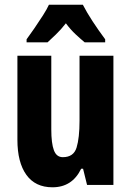

<svg xmlns="http://www.w3.org/2000/svg" viewBox="-20 -786 558 816"><path d="M462 -549V0H350L333 -69H325Q287 10 203 10Q130 10 92 -43Q54 -96 54 -192V-549H198V-236Q198 -177 209 -147.5Q220 -118 247 -118Q293 -118 305.5 -159Q318 -200 318 -273V-549ZM332 -766Q349 -733 373.5 -695.5Q398 -658 427 -619V-606H340Q323 -620 301.5 -640Q280 -660 260 -687Q239 -660 217 -639Q195 -618 182 -606H93V-619Q107 -638 126 -665.5Q145 -693 162.5 -720.5Q180 -748 188 -766Z"/></svg>

Font: Noto Sans Malayalam ExtraCondensed ExtraBold
Style: Regular
Weight: 800
Width: 2
Designer: Jelle Bosma - Monotype Design Team
Foundry: Monotype Imaging Inc.
Version: Version 2.104; ttfautohint (v1.8.4.7-5d5b)